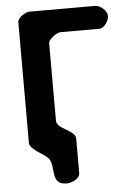

<svg xmlns="http://www.w3.org/2000/svg" viewBox="-59 -751 675 970"><g transform="rotate(-5 278.5 -266.5)"><path d="M521 -650C521 -677 488 -707 460 -707H127C107 -707 67 -681 67 -660V-47C67 -13 141 17 160 40C194 81 153 174 239 174C264 174 307 157 307 127V-47C307 -92 213 -102 213 -147V-540C213 -560 258 -590 273 -590H473C498 -590 521 -630 521 -650Z"/></g></svg>

Font: Asimov Print
Style: Regular
Weight: 500
Designer: Google
Version: Version 2.000980: 2014